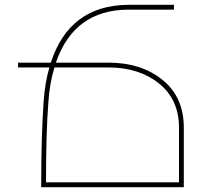

<svg xmlns="http://www.w3.org/2000/svg" viewBox="-20 -777 838 797"><path d="M430 -517Q566 -517 654.5 -445.5Q743 -374 743 -247V0H151Q151 -208 161 -355Q167 -436 185 -497H55V-517H191Q268 -754 510 -757H702V-737H513Q287 -736 212 -517ZM171 -20H723V-247Q723 -364 640 -430.5Q557 -497 430 -497H206Q186 -432 181 -355Q171 -232 171 -20Z"/></svg>

Font: Montserrat arm Thin
Style: Regular
Weight: 250
Designer: Julieta Ulanovsky
Foundry: Julieta Ulanovsky
Version: Version 6.000;PS 006.000;hotconv 1.0.88;makeotf.lib2.5.64775